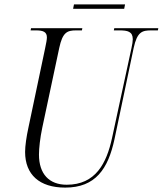

<svg xmlns="http://www.w3.org/2000/svg" viewBox="-20 -842 739 872"><path d="M312 -802H544L548 -822H316ZM276 10C414 10 471 -75 500 -210L587 -624C603 -698 626 -704 667 -704H697L699 -714H499L497 -704H523C559 -704 583 -699 583 -664C583 -654 581 -641 577 -623L489 -216C464 -100 414 -3 283 -3C203 -3 157 -52 157 -140C157 -168 162 -215 172 -262L249 -624C264 -694 284 -704 325 -704H352L354 -714H121L119 -704H144C176 -704 193 -697 193 -672C193 -663 190 -646 185 -623L109 -262C100 -221 94 -179 94 -152C94 -49 159 10 276 10Z"/></svg>

Font: Noto Serif Display Condensed Light
Style: Italic
Weight: 300
Width: 3
Italic angle: -12°
Designer: Monotype Design Team
Foundry: Monotype Imaging Inc.
Version: Version 2.009